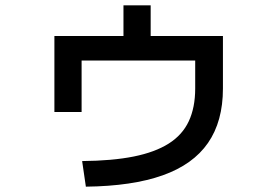

<svg xmlns="http://www.w3.org/2000/svg" viewBox="-20 -662 1040 720"><path d="M288 -58Q401 -59 481 -75Q561 -91 612.5 -123.5Q664 -156 688 -207.5Q712 -259 712 -330V-435H286V-242H184V-527H443V-642H545V-527H816V-330Q816 -207 760 -126Q704 -45 590 -4.5Q476 36 302 38Z"/></svg>

Font: M PLUS 1 Thin Medium
Style: Regular
Weight: 500
Version: Version 1.001